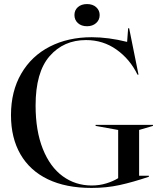

<svg xmlns="http://www.w3.org/2000/svg" viewBox="-20 -909 778 944"><path d="M34 -343Q34 -460 84.5 -547Q135 -634 225 -680Q315 -726 431 -726Q513 -726 605 -703L610 -770H615L661 -542H656Q619 -618 553 -665Q487 -712 403 -712Q293 -712 224 -633Q155 -554 155 -390Q155 -266 190.5 -177Q226 -88 288.5 -42.5Q351 3 431 3Q469 3 503 -7.5Q537 -18 561 -33V-270L450 -290V-295H732V-290L664 -270V-45H712V-40Q632 -13 567.5 1Q503 15 430 15Q304 15 215.5 -27.5Q127 -70 80.5 -150.5Q34 -231 34 -343ZM346 -835Q346 -859 363 -874Q380 -889 408 -889Q436 -889 453 -873.5Q470 -858 470 -835Q470 -811 452.5 -795.5Q435 -780 408 -780Q380 -780 363 -795.5Q346 -811 346 -835Z"/></svg>

Font: Nyght Serif
Style: Regular
Weight: 400
Designer: Maksym Kobuzan
Version: Version 0.410